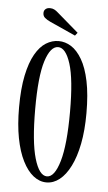

<svg xmlns="http://www.w3.org/2000/svg" viewBox="-50 -682 411 728"><g transform="rotate(5 155.5 -318.0)"><path d="M154.5 11Q128 11 104.8 -7.2Q81.5 -25.5 63.8 -60.8Q46 -96 36.2 -147Q26.5 -198 26.5 -263.5Q26.5 -335 37 -385.2Q47.5 -435.5 65.5 -467Q83.5 -498.5 106.5 -512.8Q129.5 -527 154.5 -527Q179.5 -527 202.2 -512.8Q225 -498.5 243.5 -467Q262 -435.5 272.5 -385.2Q283 -335 283 -263.5Q283 -198 273 -147Q263 -96 245.2 -60.8Q227.5 -25.5 204.2 -7.2Q181 11 154.5 11ZM154.5 -12Q183.5 -12 202 -75Q220.5 -138 220.5 -263.5Q220.5 -387 202 -445.5Q183.5 -504 154.5 -504Q125 -504 106.5 -445.5Q88 -387 88 -263.5Q88 -138 106.5 -75Q125 -12 154.5 -12ZM214 -553 116.5 -597Q103.5 -603 95.5 -609.8Q87.5 -616.5 87.5 -628Q87.5 -637.5 93.8 -643Q100 -648.5 110.5 -648.5Q120 -648.5 127.2 -644.8Q134.5 -641 141 -635L223 -564.5Z"/></g></svg>

Font: Imbue 48pt Light
Style: Regular
Weight: 300
Designer: Tyler Finck
Foundry: Etcetera Type Company
Version: Version 1.102